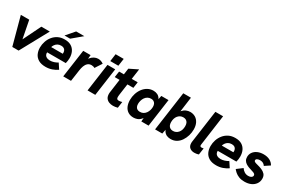

<svg xmlns="http://www.w3.org/2000/svg" viewBox="102 -1819 4364 2951"><g transform="rotate(30 2284.0 -343.5)"><path d="M181 0 48 -493H197L258 -179L412 -493H562L293 0Z M774 10Q695 10 646 -19.5Q597 -49 575 -98Q553 -147 553 -205Q553 -260 570.5 -313Q588 -366 622.5 -409Q657 -452 707 -477.5Q757 -503 824 -503Q894 -503 939 -476Q984 -449 1007 -401Q1030 -353 1030 -291Q1030 -265 1026.5 -242.5Q1023 -220 1017 -196H686Q686 -190 686.5 -185.5Q687 -181 687 -175Q693 -141 719.5 -124.5Q746 -108 784 -108Q819 -108 853.5 -119Q888 -130 919 -149L980 -56Q939 -27 887 -8.5Q835 10 774 10ZM900 -272Q903 -283 904.5 -293Q906 -303 906 -313Q906 -334 898 -352Q890 -370 872 -381.5Q854 -393 823 -393Q787 -393 761.5 -378Q736 -363 720.5 -340.5Q705 -318 700 -297H946ZM788 -554 912 -697H1057L887 -554Z M1085 0 1155 -493H1286L1275 -359L1256 -362Q1264 -405 1289.5 -436.5Q1315 -468 1349 -485.5Q1383 -503 1416 -503Q1444 -503 1466.5 -495.5Q1489 -488 1513 -471L1435 -351Q1426 -358 1409.5 -362.5Q1393 -367 1378 -367Q1337 -367 1311 -343.5Q1285 -320 1271.5 -283Q1258 -246 1252 -202L1223 0Z M1517 0 1586 -493H1723L1654 0ZM1594 -565 1612 -697H1756L1737 -565Z M1971 10Q1933 10 1900 -3Q1867 -16 1847 -44.5Q1827 -73 1827 -121Q1827 -130 1828 -140.5Q1829 -151 1832 -170L1892 -602L2042 -676L1973 -186Q1972 -177 1971 -165.5Q1970 -154 1970 -144Q1970 -123 1979 -112.5Q1988 -102 2012 -102Q2025 -102 2038.5 -105Q2052 -108 2068 -112L2053 -2Q2031 4 2010.5 7Q1990 10 1971 10ZM1776 -386 1792 -493H2122L2107 -386Z M2334 10Q2276 10 2235.5 -16.5Q2195 -43 2174.5 -90.5Q2154 -138 2154 -200Q2154 -258 2171.5 -312.5Q2189 -367 2221.5 -410Q2254 -453 2299 -478Q2344 -503 2399 -503Q2438 -503 2471 -487Q2504 -471 2523 -437Q2542 -403 2539 -348L2515 -364L2541 -493H2669L2600 0H2471L2480 -127L2514 -143Q2492 -80 2462 -46.5Q2432 -13 2398.5 -1.5Q2365 10 2334 10ZM2377 -116Q2411 -116 2436.5 -130.5Q2462 -145 2479.5 -170Q2497 -195 2505.5 -224.5Q2514 -254 2514 -283Q2514 -313 2504 -334Q2494 -355 2475 -366.5Q2456 -378 2429 -378Q2395 -378 2369 -363Q2343 -348 2326 -323.5Q2309 -299 2300.5 -269Q2292 -239 2292 -210Q2292 -181 2301.5 -159.5Q2311 -138 2330.5 -127Q2350 -116 2377 -116Z M2993 10Q2958 10 2925 -3.5Q2892 -17 2869.5 -52Q2847 -87 2843 -151L2868 -127L2843 0H2715L2813 -697H2949L2904 -364L2875 -355Q2891 -410 2919 -442Q2947 -474 2981.5 -488.5Q3016 -503 3051 -503Q3103 -503 3143.5 -479Q3184 -455 3207.5 -408Q3231 -361 3231 -295Q3231 -239 3215 -185Q3199 -131 3169 -86.5Q3139 -42 3095 -16Q3051 10 2993 10ZM2963 -116Q2992 -116 3015.5 -127.5Q3039 -139 3056.5 -160Q3074 -181 3083 -209.5Q3092 -238 3092 -274Q3092 -307 3081.5 -330Q3071 -353 3050.5 -365.5Q3030 -378 3000 -378Q2971 -378 2947.5 -366Q2924 -354 2907 -333Q2890 -312 2881 -283.5Q2872 -255 2872 -220Q2872 -188 2882.5 -164.5Q2893 -141 2914 -128.5Q2935 -116 2963 -116Z M3414 10Q3365 10 3333 -16.5Q3301 -43 3301 -97Q3301 -104 3301.5 -111Q3302 -118 3303 -125L3383 -697H3520L3447 -168Q3446 -159 3445 -152.5Q3444 -146 3444 -142Q3444 -126 3452 -120.5Q3460 -115 3472 -115Q3481 -115 3490.5 -116.5Q3500 -118 3508 -120L3491 -3Q3468 5 3448 7.5Q3428 10 3414 10Z M3802 10Q3723 10 3674 -19.5Q3625 -49 3603 -98Q3581 -147 3581 -205Q3581 -260 3598.5 -313Q3616 -366 3650.5 -409Q3685 -452 3735 -477.5Q3785 -503 3852 -503Q3922 -503 3967 -476Q4012 -449 4035 -401Q4058 -353 4058 -291Q4058 -265 4054.5 -242.5Q4051 -220 4045 -196H3714Q3714 -190 3714.5 -185.5Q3715 -181 3715 -175Q3721 -141 3747.5 -124.5Q3774 -108 3812 -108Q3847 -108 3881.5 -119Q3916 -130 3947 -149L4008 -56Q3967 -27 3915 -8.5Q3863 10 3802 10ZM3928 -272Q3931 -283 3932.5 -293Q3934 -303 3934 -313Q3934 -334 3926 -352Q3918 -370 3900 -381.5Q3882 -393 3851 -393Q3815 -393 3789.5 -378Q3764 -363 3748.5 -340.5Q3733 -318 3728 -297H3974Z M4303 10Q4246 10 4204 -7Q4162 -24 4135 -48Q4108 -72 4093 -92L4191 -166Q4211 -134 4242 -115Q4273 -96 4309 -96Q4334 -96 4350.5 -102.5Q4367 -109 4376 -120Q4385 -131 4385 -144Q4385 -159 4375 -168.5Q4365 -178 4347.5 -184.5Q4330 -191 4309 -197Q4285 -204 4258 -214Q4231 -224 4206.5 -239.5Q4182 -255 4166.5 -280Q4151 -305 4151 -342Q4151 -389 4177 -425.5Q4203 -462 4249 -482.5Q4295 -503 4354 -503Q4419 -503 4465.5 -478.5Q4512 -454 4535 -410L4443 -349Q4428 -374 4404 -385.5Q4380 -397 4351 -397Q4325 -397 4303.5 -386.5Q4282 -376 4282 -356Q4282 -342 4297.5 -333Q4313 -324 4351 -315Q4392 -305 4431 -289Q4470 -273 4496 -244.5Q4522 -216 4522 -166Q4522 -114 4494 -74Q4466 -34 4417.5 -12Q4369 10 4303 10Z"/></g></svg>

Font: Hanken Grotesk ExtraBold
Style: Italic
Weight: 800
Italic angle: -8°
Designer: Alfredo Marco Pradil
Foundry: Hanken Design Co.
Version: Version 3.013